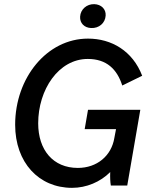

<svg xmlns="http://www.w3.org/2000/svg" viewBox="-20 -894 730 925"><path d="M327 11C396 11 463 -17 511 -65C510 -39 511 -18 514 0H593L656 -365H404L388 -272H539L531 -230C517 -143 447 -85 355 -85C236 -85 164 -171 164 -300C164 -462 262 -610 403 -610C493 -610 544 -561 569 -482L665 -529C619 -649 517 -708 404 -708C206 -708 53 -519 53 -293C53 -111 167 11 327 11ZM419 -759C457 -757 487 -783 489 -819C491 -850 468 -873 434 -874C398 -875 368 -849 366 -814C364 -783 386 -760 419 -759Z"/></svg>

Font: Fixel Text 20240404 Medium
Style: Italic
Weight: 500
Width: 4
Italic angle: -10°
Designer: AlfaBravo + MacPaw
Foundry: Kyrylo Tkachov, Marchela Mozhyna, Serhii Makarenko, Maria Weinstein, Zakhar Kryvoshyya
Version: Version 1.211;Glyphs 3.2 (3225)